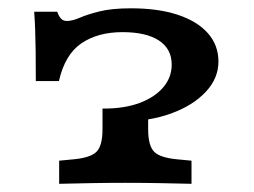

<svg xmlns="http://www.w3.org/2000/svg" viewBox="-20 -449 620 469"><path d="M278.1 -152.4Q265.3 -152.4 251.7 -153.4Q238.1 -154.5 230.4 -155.7V-183.8Q232 -183.8 233 -183.8Q234 -183.8 234.8 -183.8Q283.7 -183.8 320.6 -197.4Q357.6 -211.1 378.5 -235.4Q399.4 -259.7 399.4 -291.3Q399.4 -329.5 368.3 -350Q337.1 -370.5 279.2 -370.5Q219.2 -370.5 179 -343.3Q138.7 -316.1 123.9 -250.9H67.5Q67.5 -294.3 67.1 -323.8Q66.7 -353.2 65.9 -376Q65.1 -398.8 63.5 -420.3H119.9Q123.9 -408.6 129.3 -403.2Q134.7 -397.8 143.6 -397.8Q156.5 -397.8 174.6 -405.6Q192.7 -413.5 222.8 -421.1Q252.9 -428.7 300.2 -428.7Q366 -428.7 413.9 -413Q461.8 -397.2 487.7 -368Q513.6 -338.8 513.6 -298.6Q513.6 -257.6 482.4 -224.4Q451.2 -191.2 397.9 -171.8Q344.7 -152.4 278.1 -152.4ZM286.2 -2.4Q237.7 -2.4 199.2 -1.6Q160.7 -0.8 124.5 0V-56.5L161.1 -60Q202 -64 216.2 -78.8Q230.4 -93.6 230.4 -133.6V-170.8Q261.2 -168.7 288.4 -172.4Q315.5 -176 341.9 -185.7V-133.6Q341.9 -93.6 356.1 -78.8Q370.3 -64 411.2 -60L447.8 -56.5V0Q412 -0.8 373.3 -1.6Q334.6 -2.4 286.2 -2.4Z"/></svg>

Font: Playfair 5pt SemiExpanded Light
Style: Regular
Weight: 300
Width: 6
Designer: Claus Eggers Sørensen
Foundry: Claus Eggers Sørensen
Version: Version 2.203